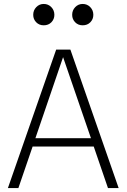

<svg xmlns="http://www.w3.org/2000/svg" viewBox="-20 -951 640 971"><path d="M20 0 264 -700H336L580 0H526L454 -210H145L73 0ZM159 -252H440L299 -662ZM201 -823Q178 -823 163 -838.5Q148 -854 148 -876Q148 -899 163.5 -915Q179 -931 201 -931Q224 -931 239.5 -915Q255 -899 255 -876Q255 -854 240 -838.5Q225 -823 201 -823ZM398 -823Q375 -823 360 -838.5Q345 -854 345 -876Q345 -899 360.5 -915Q376 -931 398 -931Q421 -931 436.5 -915Q452 -899 452 -876Q452 -854 437 -838.5Q422 -823 398 -823Z"/></svg>

Font: Red Hat Mono
Style: Regular
Weight: 300
Monospace: yes
Designer: Pentagram, MCKL
Foundry: Pentagram, MCKL
Version: Version 1.023